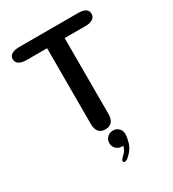

<svg xmlns="http://www.w3.org/2000/svg" viewBox="-198 -728 947 1050"><g transform="rotate(-30 275.0 -203.0)"><path d="M462 -619Q524 -619 524 -578.5Q524 -558.5 507.2 -547.8Q490.5 -537 465 -537H330V-59.5Q330 7 274.5 7Q219 7 219 -59.5V-537H90Q59.5 -537 42.8 -547.8Q26 -558.5 26 -578.5Q26 -598 42.8 -608.5Q59.5 -619 90 -619ZM305 32.5Q325.5 32.5 340.5 46.5Q355.5 60.5 355.5 83.5Q355.5 104 345.8 137Q336 170 305 198Q297 206 289.8 209.8Q282.5 213.5 277 213.5Q272.5 213.5 270 210.5Q267.5 207.5 267.5 205Q267.5 200.5 272.8 193.5Q278 186.5 287.5 177.5Q298 168.5 304.2 157Q310.5 145.5 313.5 133.5Q312 133.5 309.2 133.5Q306.5 133.5 305 133.5Q283.5 133.5 268.8 119Q254 104.5 254 83Q254 62 268.8 47.2Q283.5 32.5 305 32.5Z"/></g></svg>

Font: Sono Medium
Style: Regular
Weight: 500
Designer: Tyler Finck
Foundry: Tyler Finck
Version: Version 2.112